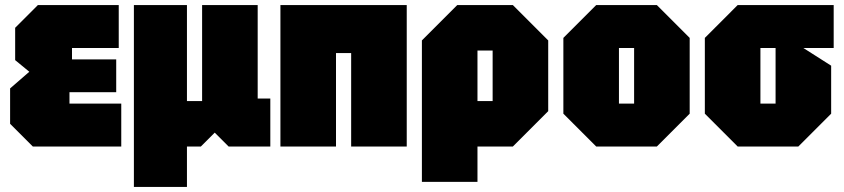

<svg xmlns="http://www.w3.org/2000/svg" viewBox="-20 -580 3340 760"><path d="M110 0 20 -90V-230L96 -296L40 -342V-470L130 -560H450V-390H265V-345H440V-215H255V-170H460V0Z M510 160V-560H720V-180H780V-560H1000V-190H1050V0H885L830 -55L775 0H720V160Z M1090 0V-560H1590V0H1370V-370H1310V0Z M1650 140V-420L1790 -560H2010L2150 -420V-140L2010 0H1870V140ZM1930 -380H1870V-180H1930Z M2210 -130V-430L2340 -560H2580L2710 -430V-130L2580 0H2340ZM2430 -170H2490V-390H2430Z M2770 -130V-430L2900 -560H3280V-390H3160L3270 -320V-130L3140 0H2900ZM2990 -170H3050V-390H2990Z"/></svg>

Font: Tektur Condensed Black
Style: Regular
Weight: 900
Width: 3
Designer: Adam Jagosz
Foundry: Adam Jagosz
Version: Version 1.005;gftools[0.9.30]